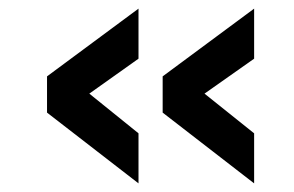

<svg xmlns="http://www.w3.org/2000/svg" viewBox="-20 -463 682 445"><path d="M187 -246 301 -154V-38L89 -202V-286L301 -443V-327ZM454 -246 569 -154V-38L357 -202V-286L569 -443V-327Z"/></svg>

Font: Panefresco 800wt
Style: Regular
Weight: 800
Designer: Campivisivi
Foundry: Campivisivi & Chank Co
Version: Version 1.001